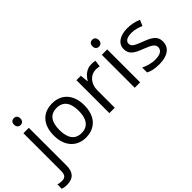

<svg xmlns="http://www.w3.org/2000/svg" viewBox="-126 -1353 2210 2210"><g transform="rotate(-45 979.0 -248.5)"><path d="M78 -681C78 -643 101 -625 130 -625C157 -625 181 -643 181 -681C181 -720 157 -737 130 -737C101 -737 78 -720 78 -681ZM22 240C127 240 173 180 173 80V-536H85V83C85 148 54 167 11 167C-15 167 -35 163 -55 157V228C-37 235 -12 240 22 240Z M809 -269C809 -446 707 -546 562 -546C408 -546 313 -446 313 -269C313 -91 417 10 559 10C712 10 809 -91 809 -269ZM404 -269C404 -396 451 -472 560 -472C669 -472 718 -396 718 -269C718 -142 669 -63 561 -63C452 -63 404 -142 404 -269Z M1198 -546C1123 -546 1068 -497 1034 -438H1030L1020 -536H948V0H1036V-286C1036 -394 1109 -466 1192 -466C1210 -466 1233 -463 1250 -459L1261 -540C1243 -544 1218 -546 1198 -546Z M1406 -737C1377 -737 1354 -720 1354 -681C1354 -643 1377 -625 1406 -625C1433 -625 1457 -643 1457 -681C1457 -720 1433 -737 1406 -737ZM1449 -536H1361V0H1449Z M1968 -148C1968 -234 1909 -269 1807 -307C1704 -346 1669 -364 1669 -409C1669 -449 1708 -474 1780 -474C1832 -474 1882 -459 1927 -440L1957 -510C1907 -532 1851 -546 1786 -546C1666 -546 1585 -495 1585 -404C1585 -316 1647 -284 1751 -244C1856 -204 1883 -180 1883 -140C1883 -92 1845 -61 1756 -61C1693 -61 1628 -83 1586 -104V-24C1627 -2 1679 10 1754 10C1885 10 1968 -44 1968 -148Z"/></g></svg>

Font: Noto Sans Buginese
Style: Regular
Weight: 400
Designer: Monotype Design Team
Foundry: Monotype Imaging Inc.
Version: Version 2.002